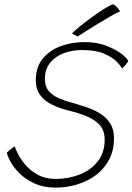

<svg xmlns="http://www.w3.org/2000/svg" viewBox="-20 -871 618 896"><path d="M240 4.5Q184 4.5 142.5 -14.2Q101 -33 73 -60.2Q45 -87.5 30 -114.8Q15 -142 12 -159Q15.5 -162 20 -166Q24.5 -170 29.8 -174.2Q35 -178.5 39.8 -182Q44.5 -185.5 49 -188Q51.5 -177.5 63.5 -153.2Q75.5 -129 98.5 -101.8Q121.5 -74.5 156.8 -55.2Q192 -36 240.5 -36Q298 -36 350.2 -56Q402.5 -76 435.5 -117Q468.5 -158 468.5 -220Q468.5 -262 445 -287.8Q421.5 -313.5 383 -329Q344.5 -344.5 298.5 -355.5Q254.5 -366.5 220.5 -383.8Q186.5 -401 166.8 -428.2Q147 -455.5 147 -495.5Q147 -556.5 178.5 -596Q210 -635.5 261.8 -655Q313.5 -674.5 375 -674.5Q433 -674.5 478 -656.8Q523 -639 549.5 -617.8Q576 -596.5 578.5 -585.5Q575 -579 565 -567.2Q555 -555.5 549.5 -551.5Q545 -562 525 -582.8Q505 -603.5 465.8 -620.5Q426.5 -637.5 363 -637.5Q316.5 -637.5 277 -622.5Q237.5 -607.5 213.5 -577.5Q189.5 -547.5 189.5 -503Q189.5 -467 207.8 -446Q226 -425 253.2 -413.2Q280.5 -401.5 307.5 -394Q345.5 -383.5 382 -371.2Q418.5 -359 447.8 -340.8Q477 -322.5 494.5 -294.8Q512 -267 512 -225.5Q512 -169 489.2 -126Q466.5 -83 427.8 -54Q389 -25 340.2 -10.2Q291.5 4.5 240 4.5ZM507.5 -851Q514 -848.5 520.2 -843Q526.5 -837.5 531.8 -830.8Q537 -824 540 -817.5Q525.5 -812 496.8 -795.5Q468 -779 435.5 -759.2Q403 -739.5 377 -723Q351 -706.5 342 -700.5L316 -715Q326.5 -726.5 351.8 -747Q377 -767.5 407.5 -789.8Q438 -812 465.2 -829.2Q492.5 -846.5 507.5 -851Z"/></svg>

Font: Grandstander Thin Thin
Style: Italic
Weight: 250
Italic angle: -15°
Version: Version 1.200